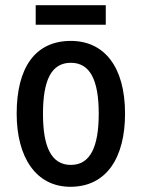

<svg xmlns="http://www.w3.org/2000/svg" viewBox="-20 -707 543 737"><path d="M386 -687H117V-612H386ZM460 -271C460 -452 379 -550 252 -550C114 -550 44 -446 44 -271C44 -102 119 10 250 10C390 10 460 -103 460 -271ZM145 -270C145 -399 177 -466 252 -466C326 -466 359 -399 359 -271C359 -142 326 -74 252 -74C177 -74 145 -143 145 -270Z"/></svg>

Font: Noto Sans Arabic Cond Med
Style: Regular
Weight: 500
Width: 3
Designer: Monotype Design Team, Nadine Chahine, Nizar Qandah and Khaled Hosny
Foundry: Monotype Imaging Inc.
Version: Version 2.012